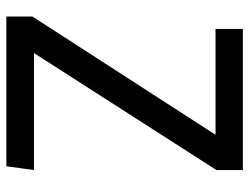

<svg xmlns="http://www.w3.org/2000/svg" viewBox="-110 -674 784 604"><g transform="rotate(90 282.0 -372.0)"><path d="M515 -744H71V-658H404L32 -82V0H503L515 -87H147L515 -661Z"/></g></svg>

Font: Glow Sans SC Normal Medium
Style: Regular
Weight: 600
Designer: Ryoko NISHIZUKA (kana, bopomofo & ideographs); Paul D. Hunt (Latin, Greek & Cyrillic); Sandoll Communications, Soo-young
Version: Version 0.93